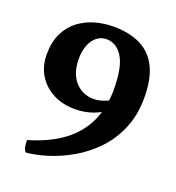

<svg xmlns="http://www.w3.org/2000/svg" viewBox="-124 -606 801 874"><g transform="rotate(20 276.0 -168.5)"><path d="M410.1 -155Q368.4 -122 327.2 -107.2Q286 -92.5 240.3 -92.5Q179.6 -92.5 133.1 -117Q86.6 -141.5 60.7 -184.5Q34.8 -227.6 34.8 -283Q34.8 -343.8 55.7 -386.3Q76.6 -428.9 111.8 -455.3Q147 -481.7 190.1 -493.9Q233.2 -506 277.6 -506Q356.2 -506 410.2 -479.1Q464.2 -452.3 492.1 -395.6Q520 -339 520 -249.3Q520 -164.6 491.9 -98.4Q463.9 -32.3 417.2 16.5Q370.5 65.3 314.4 97.7Q258.2 130.2 201.6 147.9Q144.9 165.6 97.3 169.5Q89.3 159.4 86.5 145.2Q83.7 130.9 84.2 114.2Q186 84.1 250.6 34.9Q315.1 -14.2 346 -82.5Q376.9 -150.7 376.9 -236.6Q376.9 -344 347 -392.5Q317.1 -441.1 268.3 -441.1Q241.6 -441.1 221.4 -425Q201.1 -408.9 190 -380.3Q179 -351.8 179 -314.9Q179 -274.4 190 -245.8Q201.1 -217.2 219.3 -199.4Q237.5 -181.6 259.3 -173.2Q281.1 -164.9 302.9 -164.9Q328.7 -164.9 357.8 -175.9Q386.8 -186.8 406.8 -206.2Z"/></g></svg>

Font: Vollkorn
Style: Regular
Weight: 400
Designer: Friedrich Althausen
Foundry: Friedrich Althausen
Version: Version 5.001